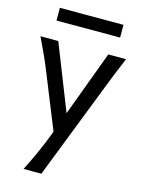

<svg xmlns="http://www.w3.org/2000/svg" viewBox="-135 -754 782 1068"><g transform="rotate(15 256.5 -220.0)"><path d="M432.6 -325.2C450.2 -370.1 470.2 -422.4 502.9 -498H400.4L260.7 -122.1L112.3 -498H9.8C46.4 -421.9 70.3 -369.1 87.9 -324.7L217.3 -3.9L212.9 7.8C186 80.6 146 168.9 109.9 239.3H212.4ZM73.2 -605.5H439.5V-678.7H73.2Z"/></g></svg>

Font: Andika
Style: Regular
Weight: 400
Designer: Victor Gaultney, Annie Olsen, Julie Remington, Don Collingsworth, Eric Hays
Foundry: SIL International
Version: Version 1.000